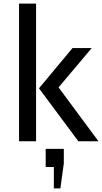

<svg xmlns="http://www.w3.org/2000/svg" viewBox="-20 -779 565 1059"><path d="M85 0V-759H179V0ZM303 -297 523 0H412L195 -292L380 -514H486ZM332 42V122L313 260H277V142H232V42Z"/></svg>

Font: Telex
Style: Regular
Weight: 400
Designer: Andres Torresi
Foundry: Andres Torresi
Version: Version 1.100